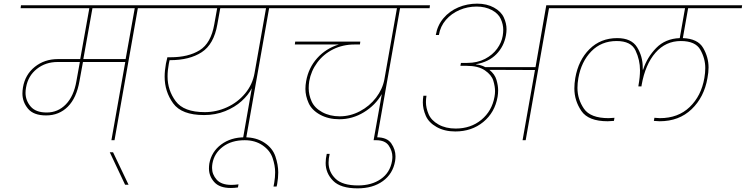

<svg xmlns="http://www.w3.org/2000/svg" viewBox="-20 -769 4090 1053"><path d="M898 -724H736L608 0H591L667 -429H435L416 -325Q400 -232 352 -184Q304 -136 233 -136Q164 -136 133.5 -173Q103 -210 103 -256Q103 -272 106 -290Q118 -360 171 -402.5Q224 -445 298 -445H420L470 -724H93L95 -740H900ZM719 -724H487L437 -445H669ZM418 -429H296Q230 -429 182 -391Q134 -353 123 -290Q120 -274 120 -260Q120 -218 148 -185Q176 -152 236 -152Q298 -152 341.5 -197Q385 -242 399 -324Z M666 244 582 66H600L685 244Z M1618 -724H1456L1328 0H1311L1361 -285Q1342 -248 1305 -214.5Q1268 -181 1215 -159.5Q1162 -138 1099 -138Q976 -138 929.5 -202.5Q883 -267 883 -348Q883 -381 890 -420Q893 -435 898 -455H916Q1013 -455 1075 -493.5Q1137 -532 1155 -635L1171 -724H828L830 -740H1620ZM1439 -724H1188L1172 -635Q1153 -526 1086 -482.5Q1019 -439 913 -439H910Q908 -430 906 -420Q899 -383 899 -350Q899 -274 943.5 -214Q988 -154 1103 -154Q1166 -154 1224.5 -180.5Q1283 -207 1324 -256Q1365 -305 1376 -368Z M1285 259Q1266 262 1246 262Q1184 262 1155 229.5Q1126 197 1126 155Q1126 142 1128 128Q1140 63 1193 23.5Q1246 -16 1322 -16Q1385 -16 1430 13.5Q1475 43 1490.5 89Q1506 135 1506 177Q1506 207 1500 241L1497 254H1480L1484 233Q1489 203 1489 176Q1489 139 1475 97.5Q1461 56 1420 28Q1379 0 1322 0Q1250 0 1202.5 35.5Q1155 71 1145 128Q1143 140 1143 152Q1143 188 1168.5 216.5Q1194 245 1249 245Q1267 245 1288 242Z M2336 -724H2174L2046 0H2029L2074 -253Q2039 -192 1976 -153.5Q1913 -115 1841 -115Q1781 -115 1735.5 -140Q1690 -165 1672.5 -204Q1655 -243 1655 -281Q1655 -302 1659 -324Q1672 -397 1719.5 -450Q1767 -503 1838 -525H1597L1599 -541H1956L1954 -525H1925Q1860 -525 1807 -498.5Q1754 -472 1720 -426Q1686 -380 1676 -324Q1673 -304 1673 -285Q1673 -249 1689 -213Q1705 -177 1747 -154Q1789 -131 1843 -131Q1901 -131 1954 -159Q2007 -187 2042.5 -233.5Q2078 -280 2088 -333L2157 -724H1548L1550 -740H2338Z M2147 114Q2135 184 2080 224Q2025 264 1941 264Q1848 264 1807 222.5Q1766 181 1766 125Q1766 102 1772 75H1788Q1782 101 1782 123Q1782 174 1820 211Q1858 248 1944 248Q2018 248 2068.5 213Q2119 178 2130 114Q2132 102 2132 91Q2132 59 2112 29.5Q2092 0 2043 0H2029L2032 -16H2046Q2103 -16 2126 17.5Q2149 51 2149 88Q2149 101 2147 114Z M3155 -740 3153 -724H2991L2863 0H2846L2914 -385L2664 -386Q2694 -362 2703 -330.5Q2712 -299 2712 -274Q2712 -256 2709 -238Q2694 -152 2630.5 -100Q2567 -48 2477 -48Q2418 -48 2374.5 -72.5Q2331 -97 2315 -134.5Q2299 -172 2299 -207Q2299 -225 2302 -244H2319Q2316 -226 2316 -209Q2316 -177 2330.5 -143Q2345 -109 2384.5 -86.5Q2424 -64 2479 -64Q2562 -64 2620 -112Q2678 -160 2692 -238Q2695 -254 2695 -269Q2695 -295 2685.5 -326.5Q2676 -358 2639.5 -383Q2603 -408 2539 -408H2505L2508 -424H2542Q2598 -424 2640 -446Q2682 -468 2706.5 -502Q2731 -536 2737 -572Q2740 -590 2740 -606Q2740 -635 2726.5 -665Q2713 -695 2677 -714Q2641 -733 2594 -733Q2544 -733 2500 -714Q2456 -695 2425.5 -660Q2395 -625 2387 -577H2370Q2379 -630 2412 -669Q2445 -708 2493.5 -728.5Q2542 -749 2597 -749Q2650 -749 2689 -727.5Q2728 -706 2743 -673.5Q2758 -641 2758 -609Q2758 -593 2755 -576Q2744 -514 2702 -471.5Q2660 -429 2591 -417L2590 -416Q2619 -413 2641 -401H2917L2976 -740Z M3754 -724 3725 -560Q3807 -557 3836.5 -506Q3866 -455 3866 -399Q3866 -372 3860 -341Q3842 -236 3773 -170Q3704 -104 3598 -104Q3587 -104 3566 -106L3569 -123Q3590 -121 3599 -121Q3699 -121 3762.5 -182Q3826 -243 3843 -341Q3848 -370 3848 -396Q3848 -448 3821 -496Q3794 -544 3714 -544Q3631 -544 3575 -480Q3519 -416 3499 -303L3498 -295H3481L3482 -303Q3490 -347 3490 -384Q3490 -440 3465.5 -492Q3441 -544 3362 -544Q3278 -544 3223 -487.5Q3168 -431 3152 -341Q3147 -313 3147 -287Q3147 -225 3182.5 -173Q3218 -121 3318 -121Q3327 -121 3350 -123L3347 -106Q3324 -104 3313 -104Q3207 -104 3168.5 -160.5Q3130 -217 3130 -284Q3130 -311 3135 -341Q3152 -439 3213 -499.5Q3274 -560 3365 -560Q3443 -560 3474 -510Q3505 -460 3505 -399Q3505 -393 3505 -387H3507Q3529 -455 3579 -506Q3629 -557 3708 -560L3737 -724H3083L3085 -740H4050L4048 -724Z"/></svg>

Font: Fz Poppins Thin
Style: Italic
Weight: 100
Italic angle: -10°
Designer: Ninad Kale (Devanagari), Jonny Pinhorn (Latin)
Foundry: Indian Type Foundry
Version: Vit hóa bi Vntype.Com & FontZin.Com